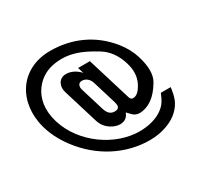

<svg xmlns="http://www.w3.org/2000/svg" viewBox="-157 -881 1165 1127"><g transform="rotate(-30 425.5 -317.5)"><path d="M320.7 -527C269.5 -527 251.1 -479.8 263.6 -439L334.8 -206C337.5 -197.3 340.7 -188.8 344.6 -180.5C363.4 -140.1 411.9 -112 449.6 -112C488.1 -112 503.6 -134.4 512.1 -156C517.3 -150 525.8 -141.2 537.7 -129.5C549.6 -117.8 564.2 -112 581.6 -112C610.2 -112 638.2 -121.3 665.5 -140C692.8 -158.7 718 -187.8 741.3 -227.5C764.5 -267.2 764.7 -324 742.1 -398C729.5 -439.3 708.3 -478.7 678.5 -516C583.7 -635 450.6 -691 308.5 -691C257.9 -691 213.1 -681.2 174.1 -661.5C93.4 -620.8 47.8 -545.5 38 -459C29.7 -386 44.4 -280.3 131.7 -164C237.6 -22.7 394.5 56 553.9 56C643.8 56 715.1 24.3 752.3 -11.5C796 -53.6 806 -89.1 815 -153H748C740.4 -134.3 733.3 -119.3 726.8 -108C699.7 -61 632.5 -19 528 -19C364.8 -19 184.6 -141.2 131.2 -316C104 -404.8 118.6 -478.4 156.3 -530C190.7 -577.2 245.4 -617 345.2 -617C375.2 -617 407 -611.5 440.7 -600.5C474.4 -589.5 515.1 -569.3 562.7 -540C610.3 -510.7 643.8 -464.3 663.2 -401C678.9 -349.7 676.9 -304.5 657.1 -265.5C637.4 -226.5 615.9 -207 592.5 -207C581.9 -207 574.8 -212.7 571.3 -224L480.2 -522H400.2L412.4 -482C387.7 -508.8 355.2 -527 320.7 -527ZM381.5 -446C406.6 -446 429 -427.9 437.2 -401L484.6 -246C492.6 -219.8 497 -193 459.8 -193C427.1 -193 413 -215.4 403.6 -246L356.2 -401C349.8 -422 355.2 -446 381.5 -446Z"/></g></svg>

Font: Din Kursivschrift
Style: LeftEng
Weight: 400
Version: Version 1.089